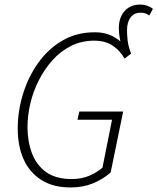

<svg xmlns="http://www.w3.org/2000/svg" viewBox="-20 -813 693 845"><path d="M291 12Q213 12 161 -21.5Q109 -55 83.5 -113Q58 -171 58 -248Q58 -322 80.5 -397Q103 -472 146.5 -534Q190 -596 253 -633.5Q316 -671 398 -671Q440 -671 472 -655.5Q504 -640 531 -611L515 -601Q508 -638 505.5 -655.5Q503 -673 503 -691Q503 -720 514 -743Q525 -766 546 -779.5Q567 -793 598 -793Q613 -793 627.5 -788Q642 -783 653 -774L637 -745Q628 -751 620 -754Q612 -757 598 -757Q570 -757 554.5 -736Q539 -715 539 -680Q539 -657 542 -632.5Q545 -608 557 -577L528 -555Q509 -590 476 -612Q443 -634 395 -634Q339 -634 293 -611Q247 -588 211.5 -548.5Q176 -509 151 -460Q126 -411 113.5 -357.5Q101 -304 101 -254Q101 -191 120.5 -139Q140 -87 182.5 -56Q225 -25 296 -25Q340 -25 374 -40Q408 -55 431 -75L473 -286H321L329 -322H522L467 -54Q433 -24 389 -6Q345 12 291 12Z"/></svg>

Font: Source Sans 3 Light
Style: Italic
Weight: 300
Italic angle: -11°
Designer: Paul D. Hunt
Foundry: Adobe
Version: Version 3.046;hotconv 1.0.118;makeotfexe 2.5.65603